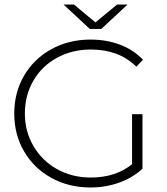

<svg xmlns="http://www.w3.org/2000/svg" viewBox="-20 -824 739 849"><path d="M564 -319H610V-78Q567 -38 507 -16.5Q447 5 380 5Q284 5 207 -37.5Q130 -80 86.5 -154.5Q43 -229 43 -322Q43 -415 86.5 -489.5Q130 -564 207 -606.5Q284 -649 380 -649Q451 -649 510.5 -626.5Q570 -604 612 -560L583 -529Q542 -569 492 -587Q442 -605 381 -605Q299 -605 232 -568.5Q165 -532 127.5 -467Q90 -402 90 -322Q90 -243 128 -178Q166 -113 232.5 -76Q299 -39 381 -39Q492 -39 564 -98ZM544 -804 428 -696H377L261 -804H307L402 -725L498 -804Z"/></svg>

Font: Montserrat Ace
Style: Light
Weight: 300
Designer: Julieta Ulanovsky
Foundry: Julieta Ulanovsky
Version: Version 1